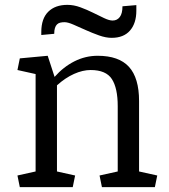

<svg xmlns="http://www.w3.org/2000/svg" viewBox="-20 -770 697 790"><path d="M51.8 -47.9 126.5 -64.5V-465.3L51.8 -481.9L61.5 -529.8L176.3 -540.5L204.6 -453.6Q240.7 -494.6 286.1 -517.6Q331.5 -540.5 381.8 -540.5Q469.2 -540.5 510.7 -494.9Q552.2 -449.2 552.2 -354.5V-64.5L627 -47.9L617.2 0H399.4L389.6 -47.9L464.4 -64.5V-333Q464.4 -407.7 440.2 -444.8Q416 -481.9 353 -481.9Q320.3 -481.9 284.4 -465.8Q248.5 -449.7 214.4 -418.9V-64.5L289.1 -47.9L279.3 0H61.5ZM149.9 -638.2Q149.9 -693.4 178.5 -721.7Q207 -750 257.3 -750Q283.7 -750 310.8 -740Q337.9 -730 362.5 -717.8Q387.2 -705.6 408.2 -695.6Q429.2 -685.5 443.4 -685.5Q461.9 -685.5 472.9 -700Q483.9 -714.4 483.9 -744.1L541 -749V-726.1Q541 -674.3 514.9 -644.3Q488.8 -614.3 439.5 -614.3Q415.5 -614.3 387.5 -624.3Q359.4 -634.3 332.3 -646.5Q305.2 -658.7 282.2 -668.7Q259.3 -678.7 245.6 -678.7Q235.8 -678.7 227.8 -676.8Q219.7 -674.8 214.4 -669.4Q209 -664.1 206.1 -654.8Q203.1 -645.5 203.1 -630.9L149.9 -626Z"/></svg>

Font: Noticia Text
Style: Regular
Weight: 400
Designer: JM Sole
Foundry: JM Sole
Version: Version 1.003